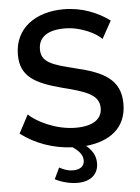

<svg xmlns="http://www.w3.org/2000/svg" viewBox="-60 -762 731 1001"><g transform="rotate(-5 305.5 -261.0)"><path d="M579 -197C579 -326 489 -369 345 -403C227 -432 170 -449 170 -517C170 -578 214 -615 308 -615C393 -615 474 -572 500 -543L551 -635C490 -680 407 -715 311 -715C165 -715 53 -639 53 -499C53 -388 124 -346 264 -309C386 -278 459 -257 459 -185C459 -126 409 -94 321 -94C213 -94 111 -150 77 -185L26 -89C101 -32 196 2 295 6C329 29 347 51 347 79C347 110 324 126 287 126C261 126 240 118 216 105L188 164C227 184 270 193 306 193C376 193 415 155 415 99C415 59 396 30 366 5C487 -7 579 -68 579 -197Z"/></g></svg>

Font: FIGSv2-sans-serif SemiBold
Style: Regular
Weight: 600
Designer: Matt McInerney, Pablo Impallari, Rodrigo Fuenzalida,Mirko Velimirovic
Foundry: Matt McInerney, Pablo Impallari, Rodrigo Fuenzalida
Version: Version 4.021;hotconv 1.0.109;makeotfexe 2.5.65596